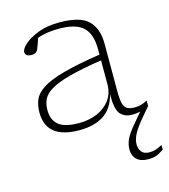

<svg xmlns="http://www.w3.org/2000/svg" viewBox="-112 -610 822 932"><g transform="rotate(-15 299.0 -144.0)"><path d="M584 -17.5 546.5 26.5Q511.5 67.5 496.5 95.5Q481.5 123.5 481.5 148Q481.5 171 493.8 186.2Q506 201.5 532.5 201.5Q548.5 201.5 562.5 197.5Q576.5 193.5 597.5 182V205.5Q574.5 221.5 558 227Q541.5 232.5 518 232.5Q481 232.5 461.2 213.8Q441.5 195 441.5 162Q441.5 140 452.2 114.8Q463 89.5 498 48.5L539.5 -1Q520.5 3.5 500 3.5Q460 3.5 439.5 -21.5Q419 -46.5 420 -120Q402 -50.5 353.8 -20.2Q305.5 10 233 10Q66 10 66 -123Q66 -158.5 78 -187Q90 -215.5 125.8 -238.8Q161.5 -262 232.2 -281.8Q303 -301.5 420.5 -319.5V-347Q420.5 -422.5 384.2 -457.2Q348 -492 262 -492Q199.5 -492 154 -475.5Q149 -460 143.8 -445.8Q138.5 -431.5 134.5 -422Q129.5 -411 120.8 -407Q112 -403 103.5 -403Q86 -403 78.2 -409.2Q70.5 -415.5 70.5 -425Q70.5 -441.5 95.5 -464Q120.5 -486.5 165.8 -503.8Q211 -521 270.5 -521Q377 -521 417.5 -480.5Q458 -440 458 -364V-127Q458 -85.5 463.5 -64Q469 -42.5 483 -35Q497 -27.5 521.5 -27.5Q537 -27.5 550.5 -31.2Q564 -35 584 -44.5ZM106.5 -126Q106.5 -74.5 137.5 -49.2Q168.5 -24 239 -24Q291.5 -24 332.5 -42Q373.5 -60 397 -93Q420.5 -126 420.5 -170.5V-290.5Q319.5 -275 257.2 -258.2Q195 -241.5 162.2 -222Q129.5 -202.5 118 -178.8Q106.5 -155 106.5 -126Z"/></g></svg>

Font: Newsreader 6pt ExtraLight
Style: Regular
Weight: 275
Designer: Hugues Gentile
Foundry: Production Type
Version: Version 1.003; ttfautohint (v1.8.3)